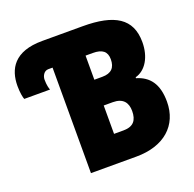

<svg xmlns="http://www.w3.org/2000/svg" viewBox="-126 -843 984 973"><g transform="rotate(-20 366.5 -357.0)"><path d="M203 0H448C598 0 689 -81 689 -209C689 -305 650 -354 582 -374V-379C639 -394 675 -456 675 -535C675 -663 589 -714 418 -714H200C48 -714 4 -633 4 -542C4 -505 10 -478 14 -469H153C149 -479 144 -496 144 -526C144 -544 156 -569 180 -569H203ZM424 -439H381V-569H420C471 -569 495 -550 495 -508C495 -463 473 -439 424 -439ZM432 -147H381V-300H430C485 -300 507 -270 507 -225C507 -175 486 -147 432 -147Z"/></g></svg>

Font: Noto Sans Condensed Black
Style: Regular
Weight: 900
Width: 3
Designer: Monotype Design Team
Foundry: Monotype Imaging Inc.
Version: Version 2.013